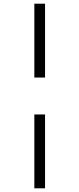

<svg xmlns="http://www.w3.org/2000/svg" viewBox="-20 -731 429 1040"><path d="M166 -311V-711H224V-311ZM166 289V-111H224V289Z"/></svg>

Font: Ysabeau Office
Style: Regular
Weight: 400
Designer: Christian Thalmann (Catharsis Fonts)
Version: Version 2.001;gftools[0.9.30]; featfreeze: tnum,lnum,ss02